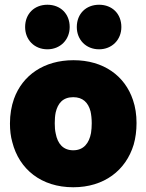

<svg xmlns="http://www.w3.org/2000/svg" viewBox="-20 -782 618 810"><path d="M180 -574C234 -574 274 -614 274 -668C274 -724 235 -762 180 -762C125 -762 86 -724 86 -668C86 -614 125 -574 180 -574ZM398 -574C452 -574 492 -614 492 -668C492 -724 453 -762 398 -762C343 -762 304 -724 304 -668C304 -614 343 -574 398 -574ZM289 8C419 8 511 -63 544 -172C552 -200 556 -231 556 -263C556 -298 551 -331 541 -360C507 -462 417 -528 290 -528C166 -528 75 -465 39 -365C28 -334 22 -299 22 -261C22 -233 25 -206 32 -182C61 -68 154 8 289 8ZM289 -148C247 -148 223 -175 215 -219C212 -232 211 -246 211 -262C211 -278 212 -294 215 -308C224 -346 245 -372 289 -372C329 -372 352 -350 362 -312C365 -298 367 -281 367 -262C367 -248 366 -234 364 -221C356 -178 333 -148 289 -148Z"/></svg>

Font: Arthouse Owned Black
Style: Regular
Weight: 900
Designer: Jeremy Tribby
Foundry: Tribby Type
Version: Version 1.000;PS 001.000;hotconv 1.0.88;makeotf.lib2.5.64775